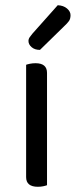

<svg xmlns="http://www.w3.org/2000/svg" viewBox="-20 -707 290 735"><path d="M125 8Q80 8 80 -29V-459Q85 -461 95 -463Q105 -465 116 -465Q160 -465 160 -428V2Q155 4 145.5 6Q136 8 125 8ZM201 -687Q223 -686 236.5 -674.5Q250 -663 250 -649Q250 -635 244 -626.5Q238 -618 224 -605L133 -516Q113 -516 101 -526.5Q89 -537 89 -550Q89 -558 94 -565Q99 -572 104 -578Z"/></svg>

Font: Baloo Da 2
Style: Regular
Weight: 400
Designer: Noopur Datye, Sulekha Rajkumar and Ek Type
Foundry: Ek Type
Version: Version 1.640;hotconv 1.0.111;makeotfexe 2.5.65597; ttfautoh